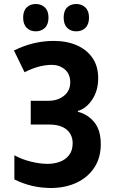

<svg xmlns="http://www.w3.org/2000/svg" viewBox="-20 -932 570 962"><path d="M238 10Q186 10 140 -1Q94 -12 52 -33V-154Q88 -134 133.5 -122.5Q179 -111 219 -111Q250 -111 278.5 -121Q307 -131 325.5 -154Q344 -177 344 -214Q344 -257 314 -282.5Q284 -308 225 -308H134V-427H222Q270 -427 301 -452.5Q332 -478 332 -519Q332 -561 305 -584Q278 -607 240 -607Q175 -607 103 -570L50 -679Q147 -727 249 -727Q315 -727 365 -705Q415 -683 443.5 -641.5Q472 -600 472 -540Q472 -478 442 -433Q412 -388 370 -376V-372Q421 -359 453 -319Q485 -279 485 -210Q485 -142 453 -93Q421 -44 365.5 -17.5Q310 9 238 10ZM362 -775Q334 -775 316.5 -792.5Q299 -810 299 -844Q299 -878 316.5 -895Q334 -912 362 -912Q390 -912 408 -894.5Q426 -877 426 -844Q426 -810 408 -792.5Q390 -775 362 -775ZM159 -775Q132 -775 114 -792.5Q96 -810 96 -844Q96 -878 114 -895Q132 -912 159 -912Q187 -912 205 -894.5Q223 -877 223 -844Q223 -810 205 -792.5Q187 -775 159 -775Z"/></svg>

Font: Noto Sans Mono Condensed
Style: Bold
Weight: 700
Width: 3
Designer: Monotype Design Team
Foundry: Monotype Imaging Inc.
Version: Version 2.014